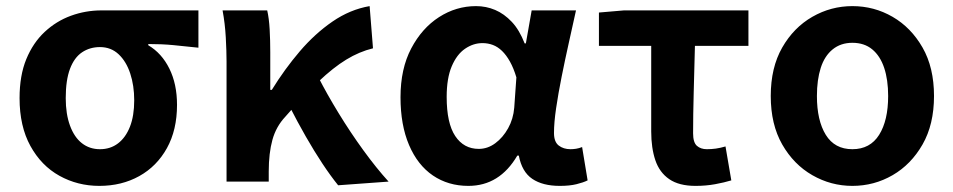

<svg xmlns="http://www.w3.org/2000/svg" viewBox="-20 -594 3118 628"><path d="M305 14Q234 14 174.5 -19Q115 -52 79.5 -116.5Q44 -181 44 -273Q44 -347 66 -400.5Q88 -454 126 -489.5Q164 -525 212 -542.5Q260 -560 312 -560H629V-438Q583 -443 546 -446.5Q509 -450 465 -450V-446Q509 -420 534 -369.5Q559 -319 559 -251Q559 -169 526 -109.5Q493 -50 435.5 -18Q378 14 305 14ZM307 -106Q341 -106 366 -125Q391 -144 405 -179.5Q419 -215 419 -266Q419 -314 406 -353.5Q393 -393 368 -416.5Q343 -440 307 -440Q274 -440 248.5 -423Q223 -406 209 -369Q195 -332 195 -273Q195 -221 209 -183Q223 -145 248 -125.5Q273 -106 307 -106Z M721 0V-393Q721 -426 718.5 -471.5Q716 -517 708 -560H854Q860 -534 862 -498Q864 -462 864 -423V-300H869Q911 -368 960.5 -426Q1010 -484 1067.5 -523.5Q1125 -563 1189 -574L1200 -436Q1155 -425 1112.5 -399Q1070 -373 1022 -327.5Q974 -282 913 -212Q883 -180 871 -136.5Q859 -93 859 -33V0ZM1086 12Q1061 -19 1034.5 -59Q1008 -99 980.5 -147Q953 -195 926 -248L1021 -342Q1049 -287 1087.5 -224Q1126 -161 1168.5 -102.5Q1211 -44 1251 0Z M1512 14Q1446 14 1396 -20Q1346 -54 1318 -119.5Q1290 -185 1290 -276Q1290 -369 1325 -435.5Q1360 -502 1416 -538Q1472 -574 1537 -574Q1570 -574 1599.5 -561.5Q1629 -549 1654 -522.5Q1679 -496 1696 -452H1700L1719 -560H1864Q1853 -510 1840.5 -454Q1828 -398 1817 -343Q1806 -288 1799 -240.5Q1792 -193 1792 -159Q1792 -130 1807.5 -118Q1823 -106 1846 -106Q1855 -106 1864.5 -107.5Q1874 -109 1884 -113L1902 -4Q1888 3 1865.5 8.5Q1843 14 1811 14Q1755 14 1721 -9Q1687 -32 1677 -85H1672Q1614 14 1512 14ZM1546 -107Q1575 -107 1600 -125.5Q1625 -144 1642 -174.5Q1659 -205 1662 -242L1669 -341Q1660 -371 1648 -392.5Q1636 -414 1622 -427.5Q1608 -441 1592 -447Q1576 -453 1558 -453Q1528 -453 1501 -434.5Q1474 -416 1457.5 -377Q1441 -338 1441 -277Q1441 -191 1469 -149Q1497 -107 1546 -107Z M2255 14Q2201 14 2169 -8Q2137 -30 2123.5 -70Q2110 -110 2110 -164V-444H1939V-553L2021 -560H2428V-444H2253Q2251 -366 2249 -291.5Q2247 -217 2247 -158Q2247 -128 2259.5 -117Q2272 -106 2292 -106Q2307 -106 2321.5 -108Q2336 -110 2353 -115L2372 -4Q2349 3 2319 8.5Q2289 14 2255 14Z M2768 14Q2698 14 2637 -21Q2576 -56 2538.5 -121.5Q2501 -187 2501 -280Q2501 -373 2538.5 -438.5Q2576 -504 2637 -539Q2698 -574 2768 -574Q2839 -574 2899.5 -539Q2960 -504 2997.5 -438.5Q3035 -373 3035 -280Q3035 -187 2997.5 -121.5Q2960 -56 2899.5 -21Q2839 14 2768 14ZM2768 -106Q2826 -106 2855.5 -153Q2885 -200 2885 -280Q2885 -333 2872 -372Q2859 -411 2833 -432.5Q2807 -454 2768 -454Q2730 -454 2703.5 -432.5Q2677 -411 2664.5 -372Q2652 -333 2652 -280Q2652 -200 2681 -153Q2710 -106 2768 -106Z"/></svg>

Font: Farlight84_Sys_V01
Style: Bold
Weight: 700
Designer: Monotype Design Team, Nadine Chahine and Nizar Qandah
Foundry: Monotype Imaging Inc.
Version: Version 2.004;October 31, 2024;FontCreator 14.0.0.2814 64-bi